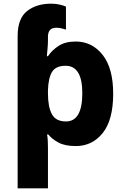

<svg xmlns="http://www.w3.org/2000/svg" viewBox="-20 -785 679 1045"><path d="M337 -427Q428 -427 428 -278Q428 -124 339 -124Q284 -124 262.5 -163.5Q241 -203 241 -277V-293Q243 -361 263.5 -394Q284 -427 337 -427ZM259 -765Q178 -765 127 -724.5Q76 -684 76 -588V240H241V19Q241 -2 240 -20.5Q239 -39 236 -53H243Q263 -28 298.5 -9Q334 10 393 10Q482 10 539 -61Q596 -132 596 -275Q596 -414 538.5 -486.5Q481 -559 392 -559Q335 -559 298.5 -535Q262 -511 241 -479H235Q237 -504 239 -524Q241 -544 241 -564V-585Q241 -634 286 -634Q303 -634 317.5 -630Q332 -626 339 -624V-749Q329 -754 307 -759.5Q285 -765 259 -765Z"/></svg>

Font: Noto Sans UI Extra
Style: Regular
Weight: 800
Designer: Monotype Design Team
Foundry: Monotype Imaging Inc.
Version: Version 1.901